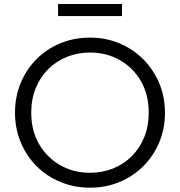

<svg xmlns="http://www.w3.org/2000/svg" viewBox="-20 -898 876 934"><path d="M418 15Q340.5 15 273.8 -12.8Q207 -40.5 157.8 -90Q108.5 -139.5 80.8 -206Q53 -272.5 53 -350Q53 -428 80.8 -494.5Q108.5 -561 157.8 -610.5Q207 -660 273.8 -687.5Q340.5 -715 418 -715Q495 -715 561.5 -687Q628 -659 677.5 -609Q727 -559 754.8 -492.8Q782.5 -426.5 782.5 -350Q782.5 -272.5 754.8 -206Q727 -139.5 677.5 -90Q628 -40.5 561.5 -12.8Q495 15 418 15ZM418 -57.5Q477.5 -57.5 529.5 -78.2Q581.5 -99 620.5 -137.8Q659.5 -176.5 681.5 -230.2Q703.5 -284 703.5 -350Q703.5 -438 665.2 -503.8Q627 -569.5 562.2 -606Q497.5 -642.5 418 -642.5Q358.5 -642.5 306.5 -621.8Q254.5 -601 215.5 -562.5Q176.5 -524 154.2 -470.2Q132 -416.5 132 -350Q132 -262 170.5 -196.2Q209 -130.5 273.8 -94Q338.5 -57.5 418 -57.5ZM262.5 -820V-878.5H573.5V-820Z"/></svg>

Font: Geologica Roman ExtraLight
Style: Regular
Weight: 250
Designer: Sindre Bremnes, Frode Helland
Foundry: Monokrom Skriftforlag AS
Version: Version 1.010;gftools[0.9.28]